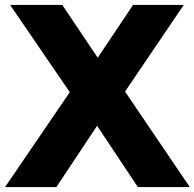

<svg xmlns="http://www.w3.org/2000/svg" viewBox="-44 -760 790 780"><path d="M464 -388 727 0H516L350.5 -249L185 0H-23.5L239.5 -385.5L-3 -740H209L353 -525.5L496.5 -740H702.5Z"/></svg>

Font: Encode Sans ExtraBold
Style: Regular
Weight: 800
Designer: Multiple Designers
Foundry: Impallari Type
Version: Version 2.000